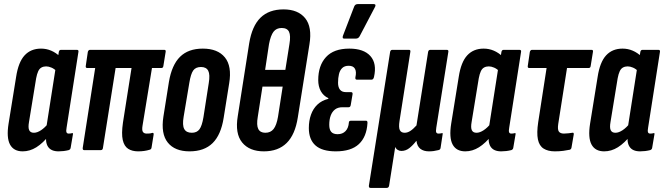

<svg xmlns="http://www.w3.org/2000/svg" viewBox="-20 -735 3251 940"><path d="M91 6Q47 6 29 -27.5Q11 -61 22 -130L59 -359Q70 -431 100.5 -464Q131 -497 181 -497Q207 -497 230.5 -487Q254 -477 275 -457L260 -384Q246 -398 232 -404Q218 -410 206 -410Q193 -410 183 -404.5Q173 -399 167 -386Q161 -373 157 -352L122 -138Q117 -110 123 -97.5Q129 -85 146 -85Q162 -85 181 -97.5Q200 -110 218 -133L223 -75Q190 -34 158 -14Q126 6 91 6ZM267 6Q194 6 207 -82L210 -99L206 -106L255 -419L262 -443L268 -481Q270 -491 279 -491H356Q366 -491 364 -481L306 -110Q303 -94 305.5 -87.5Q308 -81 316 -81Q321 -81 325 -81.5Q329 -82 332 -83Q339 -85 337 -77L326 -12Q325 -3 316 0Q304 3 291.5 4.5Q279 6 267 6Z M656 6Q627 6 607.5 -6.5Q588 -19 581 -49.5Q574 -80 582 -135L624 -402H546L484 -11Q483 0 473 0H392Q384 0 385 -11L446 -402H407Q398 -402 400 -413L410 -481Q413 -491 421 -491H784Q793 -491 791 -481L780 -413Q779 -402 770 -402H724L678 -121Q674 -98 679.5 -89.5Q685 -81 698 -81Q706 -81 712 -81.5Q718 -82 724 -84Q734 -87 732 -75L722 -13Q721 -4 713 -2Q700 2 686 4Q672 6 656 6Z M908 6Q836 6 801.5 -37Q767 -80 780 -164L807 -334Q821 -417 861.5 -457Q902 -497 973 -497Q1046 -497 1081 -454Q1116 -411 1102 -327L1075 -158Q1062 -75 1021 -34.5Q980 6 908 6ZM919 -85Q944 -85 956.5 -102Q969 -119 976 -161L1002 -328Q1009 -370 999.5 -388.5Q990 -407 964 -407Q938 -407 926 -390Q914 -373 907 -330L879 -163Q872 -122 882 -103.5Q892 -85 919 -85Z M1272 6Q1201 6 1165.5 -37.5Q1130 -81 1144 -166L1200 -523Q1214 -608 1255.5 -648.5Q1297 -689 1368 -689Q1439 -689 1474 -646Q1509 -603 1495 -518L1438 -160Q1425 -76 1383.5 -35Q1342 6 1272 6ZM1279 -85Q1305 -85 1319.5 -103.5Q1334 -122 1341 -163L1364 -311H1265L1242 -163Q1235 -122 1244.5 -103.5Q1254 -85 1279 -85ZM1278 -393H1377L1397 -519Q1404 -561 1395 -579.5Q1386 -598 1359 -598Q1333 -598 1319 -579.5Q1305 -561 1297 -519Z M1624 6Q1557 6 1524.5 -23Q1492 -52 1492 -108Q1492 -144 1502.5 -173.5Q1513 -203 1534 -223Q1555 -243 1587 -251L1588 -254Q1563 -266 1550.5 -289Q1538 -312 1538 -343Q1538 -414 1576 -455.5Q1614 -497 1690 -497Q1761 -497 1793.5 -460.5Q1826 -424 1811 -358Q1808 -345 1799 -345H1727Q1718 -345 1720 -357Q1726 -383 1718 -398Q1710 -413 1687 -413Q1667 -413 1655.5 -402Q1644 -391 1639.5 -372Q1635 -353 1635 -330Q1635 -308 1644.5 -296Q1654 -284 1673 -284H1698Q1708 -284 1706 -273L1697 -220Q1695 -210 1687 -210H1657Q1634 -210 1620 -199Q1606 -188 1599 -169Q1592 -150 1592 -124Q1592 -100 1602 -89Q1612 -78 1633 -78Q1657 -78 1671.5 -93Q1686 -108 1688 -135Q1688 -144 1699 -144H1772Q1780 -144 1779 -132Q1775 -65 1737 -29.5Q1699 6 1624 6ZM1665 -546Q1659 -546 1658 -550Q1657 -554 1659 -560L1714 -703Q1717 -710 1721.5 -712.5Q1726 -715 1732 -715H1810Q1817 -715 1818 -710.5Q1819 -706 1816 -701L1741 -558Q1735 -546 1722 -546Z M1794 185Q1785 185 1786 174L1890 -481Q1892 -491 1901 -491H1982Q1991 -491 1989 -481L1936 -143Q1931 -111 1937.5 -98Q1944 -85 1961 -85Q1975 -85 1989 -94Q2003 -103 2019 -121L2076 -481Q2078 -491 2087 -491H2167Q2177 -491 2175 -481L2116 -110Q2113 -92 2116 -86.5Q2119 -81 2127 -81Q2131 -81 2135 -81.5Q2139 -82 2143 -83Q2149 -85 2147 -77L2137 -11Q2136 -2 2126 0Q2114 3 2103 4.5Q2092 6 2080 6Q2054 6 2038 -6.5Q2022 -19 2019 -45H2018Q2001 -23 1983.5 -9.5Q1966 4 1945 4Q1935 4 1926.5 -1.5Q1918 -7 1915 -16L1885 174Q1883 185 1873 185Z M2258 6Q2214 6 2196 -27.5Q2178 -61 2189 -130L2226 -359Q2237 -431 2267.5 -464Q2298 -497 2348 -497Q2374 -497 2397.5 -487Q2421 -477 2442 -457L2427 -384Q2413 -398 2399 -404Q2385 -410 2373 -410Q2360 -410 2350 -404.5Q2340 -399 2334 -386Q2328 -373 2324 -352L2289 -138Q2284 -110 2290 -97.5Q2296 -85 2313 -85Q2329 -85 2348 -97.5Q2367 -110 2385 -133L2390 -75Q2357 -34 2325 -14Q2293 6 2258 6ZM2434 6Q2361 6 2374 -82L2377 -99L2373 -106L2422 -419L2429 -443L2435 -481Q2437 -491 2446 -491H2523Q2533 -491 2531 -481L2473 -110Q2470 -94 2472.5 -87.5Q2475 -81 2483 -81Q2488 -81 2492 -81.5Q2496 -82 2499 -83Q2506 -85 2504 -77L2493 -12Q2492 -3 2483 0Q2471 3 2458.5 4.5Q2446 6 2434 6Z M2696 6Q2663 6 2641.5 -7.5Q2620 -21 2613.5 -52.5Q2607 -84 2615 -137L2656 -402H2571Q2562 -402 2564 -413L2574 -481Q2577 -491 2585 -491H2876Q2885 -491 2883 -481L2872 -413Q2871 -402 2862 -402H2756L2713 -128Q2709 -101 2716 -91Q2723 -81 2741 -81Q2752 -81 2763.5 -82.5Q2775 -84 2782 -85Q2790 -87 2789 -77L2778 -13Q2777 -5 2770 -2Q2756 1 2737.5 3.5Q2719 6 2696 6Z M2938 6Q2894 6 2876 -27.5Q2858 -61 2869 -130L2906 -359Q2917 -431 2947.5 -464Q2978 -497 3028 -497Q3054 -497 3077.5 -487Q3101 -477 3122 -457L3107 -384Q3093 -398 3079 -404Q3065 -410 3053 -410Q3040 -410 3030 -404.5Q3020 -399 3014 -386Q3008 -373 3004 -352L2969 -138Q2964 -110 2970 -97.5Q2976 -85 2993 -85Q3009 -85 3028 -97.5Q3047 -110 3065 -133L3070 -75Q3037 -34 3005 -14Q2973 6 2938 6ZM3114 6Q3041 6 3054 -82L3057 -99L3053 -106L3102 -419L3109 -443L3115 -481Q3117 -491 3126 -491H3203Q3213 -491 3211 -481L3153 -110Q3150 -94 3152.5 -87.5Q3155 -81 3163 -81Q3168 -81 3172 -81.5Q3176 -82 3179 -83Q3186 -85 3184 -77L3173 -12Q3172 -3 3163 0Q3151 3 3138.5 4.5Q3126 6 3114 6Z"/></svg>

Font: Sofia Sans Extra Condensed
Style: Bold Italic
Weight: 700
Italic angle: -9°
Designer: Botio Nikoltchev, Ani Petrova
Foundry: lettersoup
Version: Version 4.101